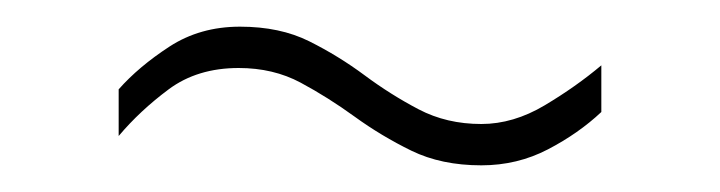

<svg xmlns="http://www.w3.org/2000/svg" viewBox="-20 -416 540 144"><path d="M69 -314V-349Q84 -366 107 -381Q130 -396 160 -396Q190 -396 212 -385Q234 -374 253.5 -359.5Q273 -345 294 -334Q315 -323 341 -323Q365 -323 388.5 -337Q412 -351 431 -367V-332Q414 -316 391 -304Q368 -292 341 -292Q311 -292 288.5 -303Q266 -314 246 -328.5Q226 -343 205.5 -354Q185 -365 159 -365Q128 -365 106.5 -349Q85 -333 69 -314Z"/></svg>

Font: Roundo Variable
Style: Regular
Weight: 200
Designer: Shiva Nallaperumal
Foundry: Indian Type Foundry
Version: Version 2.000